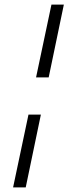

<svg xmlns="http://www.w3.org/2000/svg" viewBox="-20 -749 305 836"><path d="M204 -729H258L192 -412H137ZM104 -250H158L92 67H37Z"/></svg>

Font: Mona Sans Light
Style: Italic
Weight: 300
Italic angle: -11.7°
Designer: Deni Anggara
Foundry: GitHub
Version: Version 2.000